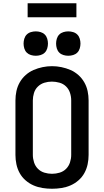

<svg xmlns="http://www.w3.org/2000/svg" viewBox="-20 -1153 640 1181"><path d="M300 8Q271 8 242 3.5Q213 -1 186.5 -12.5Q160 -24 137.5 -43.5Q115 -63 101 -88.5Q87 -114 81 -142.5Q75 -171 75 -200V-535Q75 -564 81 -592.5Q87 -621 101.5 -646.5Q116 -672 138 -691.5Q160 -711 186.5 -722.5Q213 -734 242 -740Q271 -746 300 -746Q329 -746 358 -740Q387 -734 413.5 -722.5Q440 -711 462 -691.5Q484 -672 498.5 -646.5Q513 -621 519 -592.5Q525 -564 525 -535V-200Q525 -171 519 -142.5Q513 -114 499 -88.5Q485 -63 462.5 -43.5Q440 -24 413.5 -12.5Q387 -1 358 3.5Q329 8 300 8ZM300 -84Q324 -84 347 -91Q370 -98 386.5 -114.5Q403 -131 410.5 -154Q418 -177 418 -200V-535Q418 -559 410.5 -582Q403 -605 386 -621.5Q369 -638 345.5 -644.5Q322 -651 299 -651Q275 -651 252.5 -644Q230 -637 213 -620.5Q196 -604 189 -581Q182 -558 182 -535V-200Q182 -177 189.5 -154Q197 -131 213.5 -114.5Q230 -98 253 -91Q276 -84 300 -84ZM400 -810Q385 -810 370 -814.5Q355 -819 344.5 -829.5Q334 -840 329.5 -855Q325 -870 325 -885Q325 -900 329.5 -915Q334 -930 344.5 -940.5Q355 -951 370 -955.5Q385 -960 400 -960Q415 -960 430 -955.5Q445 -951 455.5 -940.5Q466 -930 470.5 -915Q475 -900 475 -885Q475 -870 470.5 -855Q466 -840 455.5 -829.5Q445 -819 430 -814.5Q415 -810 400 -810ZM200 -810Q185 -810 170 -814.5Q155 -819 144.5 -829.5Q134 -840 129.5 -855Q125 -870 125 -885Q125 -900 129.5 -915Q134 -930 144.5 -940.5Q155 -951 170 -955.5Q185 -960 200 -960Q215 -960 230 -955.5Q245 -951 255.5 -940.5Q266 -930 270.5 -915Q275 -900 275 -885Q275 -870 270.5 -855Q266 -840 255.5 -829.5Q245 -819 230 -814.5Q215 -810 200 -810ZM150 -1047V-1133H450V-1047Z"/></svg>

Font: Iosevka Custom SmBdEx
Style: Regular
Weight: 600
Width: 7
Monospace: yes
Designer: Belleve Invis
Foundry: Belleve Invis
Version: Version 11.2.4; ttfautohint (v1.8.4)